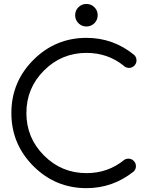

<svg xmlns="http://www.w3.org/2000/svg" viewBox="-20 -978 763 998"><path d="M647.5 -153.3Q663.6 -153.3 675 -141.8Q686.5 -130.4 686.5 -114.3Q686.5 -98.1 675.3 -86.9Q566.4 0 429.7 0Q268.1 0 153.6 -114.5Q39.1 -229 39.1 -390.6Q39.1 -552.2 153.6 -666.7Q268.1 -781.2 429.7 -781.2Q569.3 -781.2 678.2 -691.9Q689.5 -680.2 689.5 -664.1Q689.5 -647.9 678 -636.5Q666.5 -625 650.4 -625Q634.3 -625 622.6 -636.7Q540 -703.1 429.7 -703.1Q300.3 -703.1 208.7 -611.6Q117.2 -520 117.2 -390.6Q117.2 -261.2 208.7 -169.7Q300.3 -78.1 429.7 -78.1Q541.5 -78.1 625 -146.5Q634.8 -153.3 647.5 -153.3ZM487.8 -898.9Q487.8 -874.5 470.7 -857.4Q453.6 -840.3 429.2 -840.3Q404.8 -840.3 387.7 -857.4Q370.6 -874.5 370.6 -898.9Q370.6 -923.3 387.7 -940.4Q404.8 -957.5 429.2 -957.5Q453.6 -957.5 470.7 -940.4Q487.8 -923.3 487.8 -898.9Z"/></svg>

Font: Comfortaa
Style: Regular
Weight: 400
Designer: Johan Aakerlund - aajohan
Foundry: Johan Aakerlund
Version: Version 2.004 2013